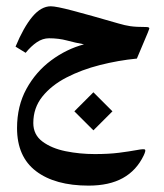

<svg xmlns="http://www.w3.org/2000/svg" viewBox="-20 -360 523 614"><path d="M278.7 -64.9 217.8 -4 278.7 56.8 339.6 -4ZM86.5 33.4Q86.5 -15 115.5 -51.2Q144.5 -87.3 192.7 -112.2Q240.9 -137.1 299.6 -152Q358.3 -166.9 417.7 -172.7L452.5 -255.2Q455.4 -262.2 457.3 -267.9Q459.1 -273.6 447.4 -273.6Q415.1 -273.6 396.6 -276.3Q378.1 -279.1 359 -284.9Q265.1 -312.1 212.3 -326Q159.5 -339.9 142.6 -339.9Q111.5 -339.9 83.4 -306.4Q55.4 -272.8 29.7 -210.9L62 -191.1Q79.2 -212.3 97.9 -225Q116.6 -237.6 136.8 -237.6Q167.6 -237.6 194.2 -230.5Q220.8 -223.3 248.6 -218.2Q192.5 -203.2 143.6 -166.9Q94.6 -130.5 64.5 -75.7Q34.5 -20.9 34.5 49.5Q34.5 141.2 95.3 187.4Q156.2 233.6 263.3 233.6Q329.3 233.6 372.9 209.4Q416.6 185.2 439.7 136.8Q447 121 443.7 118.3Q440.4 115.5 417.3 119.9Q393.5 124.3 360.7 128.5Q327.8 132.7 283.1 132.7Q235.1 132.7 190 123.6Q144.8 114.4 115.7 92.6Q86.5 70.8 86.5 33.4Z"/></svg>

Font: Parastoo
Style: Regular
Weight: 400
Foundry: Saber Rastikerdar (saber.rastikerdar@gmail.com)
Version: Version 3.000